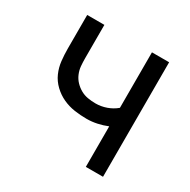

<svg xmlns="http://www.w3.org/2000/svg" viewBox="-124 -637 748 755"><g transform="rotate(30 250.0 -260.0)"><path d="M358 0V-184Q336 -175 312.5 -170Q289 -165 266 -165Q238 -165 210.5 -169Q183 -173 158 -184.5Q133 -196 112.5 -215.5Q92 -235 81 -260Q70 -285 67 -312.5Q64 -340 64 -368V-520H142V-368Q142 -351 143.5 -333.5Q145 -316 152 -299.5Q159 -283 171 -270.5Q183 -258 198 -249.5Q213 -241 230.5 -238Q248 -235 266 -235Q291 -235 315 -243.5Q339 -252 358 -268V-520H436V0Z"/></g></svg>

Font: HulyMono
Style: Regular
Weight: 400
Monospace: yes
Designer: Belleve Invis
Foundry: Belleve Invis
Version: Version 33.2.5; ttfautohint (v1.8.4)